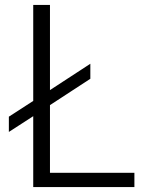

<svg xmlns="http://www.w3.org/2000/svg" viewBox="-20 -760 579 780"><path d="M16 -286 115 -350V-740H183V-394L347 -501V-440L183 -333V-58H526V0H115V-288L16 -224Z"/></svg>

Font: EncodeSans
Style: Light
Weight: 300
Designer: Pablo Impallari, Andres Torresi
Foundry: Pablo Impallari, Andres Torresi
Version: Version 1.000; ttfautohint (v1.4.1)